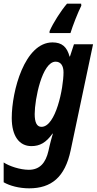

<svg xmlns="http://www.w3.org/2000/svg" viewBox="-46 -786 527 1046"><path d="M224 -616V-606H338C349 -643 379 -720 397 -755L396 -766H319C285 -726 244 -662 224 -616ZM113 240C233 240 308 180 339 33L461 -545H357L335 -478H333C319 -530 292 -555 240 -555C88 -555 18 -290 18 -143C18 -45 59 10 125 10C171 10 205 -9 240 -58H242C234 -32 228 -7 224 9L218 36C203 101 171 139 111 139C63 139 4 119 -26 99V207C7 226 58 240 113 240ZM180 -95C155 -95 143 -118 143 -165C143 -244 183 -450 257 -450C285 -450 300 -428 300 -392C300 -306 258 -95 180 -95Z"/></svg>

Font: Noto Sans ExtraCondensed
Style: Bold Italic
Weight: 700
Width: 2
Italic angle: -12°
Designer: Monotype Design Team
Foundry: Monotype Imaging Inc.
Version: Version 2.013